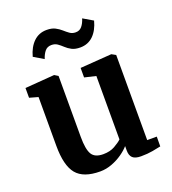

<svg xmlns="http://www.w3.org/2000/svg" viewBox="-147 -923 936 1044"><g transform="rotate(-20 321.0 -400.5)"><path d="M490.5 9.5Q457 9.5 442.2 -4.2Q427.5 -18 427.5 -46V-72.5Q411 -53 383.5 -33.8Q356 -14.5 322.5 -1.8Q289 11 254 11Q157.5 11 117 -38.2Q76.5 -87.5 76.5 -201.5V-484L26.5 -498V-554.5L196 -567.5H197L218 -554.5V-202Q218 -130 235.5 -100.8Q253 -71.5 301.5 -71.5Q340.5 -71.5 368.5 -87.2Q396.5 -103 411 -117V-484L345.5 -499.5V-554.5L525.5 -567.5H528L551.5 -554.5V-62H607L606.5 -5.5Q588.5 -1.5 558.5 4Q528.5 9.5 490.5 9.5ZM121.5 -700.5Q135.5 -752.5 166.2 -782.2Q197 -812 242 -812Q271.5 -812 290.8 -802Q310 -792 324.5 -779Q339 -766 353.2 -755.8Q367.5 -745.5 386.5 -745.5Q409.5 -745 423.5 -761.8Q437.5 -778.5 445.5 -805L502.5 -771.5Q488.5 -718.5 458 -689Q427.5 -659.5 382.5 -659.5Q353 -659.5 334 -669.5Q315 -679.5 301 -692.8Q287 -706 272.8 -716Q258.5 -726 238.5 -726Q214.5 -726 200.8 -709.5Q187 -693 178.5 -666.5Z"/></g></svg>

Font: Merriweather
Style: Bold
Weight: 700
Designer: Eben Sorkin
Foundry: Eben Sorkin
Version: Version 2.100; ttfautohint (v1.7.19-72a1) -l 8 -r 50 -G 200 